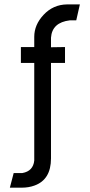

<svg xmlns="http://www.w3.org/2000/svg" viewBox="-20 -700 413 884"><path d="M25.4 164.1 43 96.7H83Q132.8 87.9 137.7 39.1V-410.2H76.2V-483.4H137.7V-530.3Q137.7 -585.9 180.7 -631.8Q224.6 -678.7 288.1 -679.7H347.7L331.1 -606.4H301.8Q219.7 -596.7 214.8 -526.4V-482.4L279.3 -483.4V-410.2H214.8V29.3Q214.8 127 138.7 154.3Q112.3 164.1 79.1 164.1Z"/></svg>

Font: Post No Bills Colombo
Style: SemiBold
Weight: 700
Designer: Kosala Senevirathne, Siva Puranthara, Lasantha Premarathna, Tharique Azeez
Foundry: Mooniak
Version: Version 1.220 ; ttfautohint (v1.5)